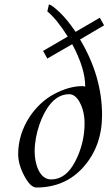

<svg xmlns="http://www.w3.org/2000/svg" viewBox="-20 -823 489 856"><path d="M134.5 -148C134.5 -225.3 166.1 -314.2 205 -360C223.9 -382.3 250.6 -403 288 -403C304 -403 318 -394 330 -376C348 -347.3 357 -313 357 -273C357 -213.7 343.2 -157.2 315.5 -103.5C287.8 -49.8 252 -23 208 -23C155.6 -23 134.5 -92.5 134.5 -148ZM282 -660 172 -596 191 -562 302 -626C340.7 -554 360 -491 360 -437C355.3 -438.3 351 -439 347 -439C307.7 -439 265.7 -427.2 221 -403.5C138.9 -360 61 -258.2 61 -136C61 -105.3 70.2 -72.8 88.5 -38.5C106.8 -4.2 124.7 13 142 13C228.7 13 299.2 -18 353.5 -80C407.8 -142 435 -218.7 435 -310C435 -425.3 402.3 -537.7 337 -647L444 -710L425 -744L317 -681C292.3 -717.7 268.2 -747.2 244.5 -769.5C220.8 -791.8 205.3 -803 198 -803L191 -772C219 -749.3 249.3 -712 282 -660Z"/></svg>

Font: fbb
Style: Italic
Weight: 400
Italic angle: -12°
Designer: David J. Perry, Michael Sharpe
Version: Version 0.991